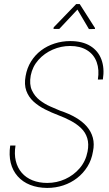

<svg xmlns="http://www.w3.org/2000/svg" viewBox="-20 -925 544 955"><path d="M415.5 -170.9Q422.9 -209.5 413.8 -238.3Q404.8 -267.1 383.1 -287.8Q361.3 -308.6 332 -324.2Q302.7 -339.8 271 -351.6Q236.3 -364.7 203.9 -381.1Q171.4 -397.5 146.7 -419.9Q122.1 -442.4 110.8 -473.6Q99.6 -504.9 107.4 -546.9Q114.3 -586.9 134.3 -619.1Q154.3 -651.4 184.3 -674.1Q214.4 -696.8 251.7 -708.7Q289.1 -720.7 329.1 -720.7Q389.6 -720.7 429 -696.5Q468.3 -672.4 484.4 -629.2Q500.5 -585.9 491.7 -529.8L466.8 -529.3Q474.6 -578.1 460.9 -616Q447.3 -653.8 413.3 -675Q379.4 -696.3 328.6 -696.3Q283.7 -696.3 242.2 -678.2Q200.7 -660.2 171.1 -627Q141.6 -593.8 132.8 -549.3Q125 -505.4 138.7 -475.8Q152.3 -446.3 177.2 -427Q202.1 -407.7 230 -395.5Q257.8 -383.3 278.8 -374.5Q323.2 -359.9 356.7 -340.3Q390.1 -320.8 411.9 -295.7Q433.6 -270.5 441.9 -239.5Q450.2 -208.5 442.4 -171.4Q435.5 -129.4 414.8 -96.2Q394 -63 363.5 -39.3Q333 -15.6 294.9 -2.9Q256.8 9.8 214.4 9.8Q167 9.3 129.9 -5.4Q92.8 -20 67.9 -48.1Q43 -76.2 33.4 -114.7Q23.9 -153.3 30.8 -201.2H57.1Q50.3 -158.7 58.6 -124.5Q66.9 -90.3 88.1 -65.7Q109.4 -41 141.8 -28.1Q174.3 -15.1 214.8 -15.1Q262.2 -15.1 304.2 -34.2Q346.2 -53.2 376.2 -88.1Q406.2 -123 415.5 -170.9ZM376.5 -904.8 452.6 -785.6 452.1 -780.8 422.4 -780.3 365.2 -877.4 274.9 -781.2H246.1L247.1 -789.1L358.9 -904.8Z"/></svg>

Font: Roboto Condensed Thin
Style: Italic
Weight: 250
Italic angle: -12°
Designer: Christian Robertson
Foundry: Google
Version: Version 3.008; 2023